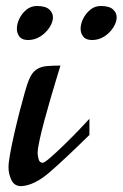

<svg xmlns="http://www.w3.org/2000/svg" viewBox="-20 -616 415 650"><path d="M51.8 14.2Q28.3 14.2 18.6 -6.6Q8.8 -27.3 8.8 -49.8Q8.8 -65.4 14.4 -96.4Q20 -127.4 28.6 -164.8Q37.1 -202.1 46.6 -239Q56.2 -275.9 64.2 -304Q72.3 -332 76.7 -342.8Q86.9 -369.1 101.8 -379.6Q116.7 -390.1 137.2 -392.1Q157.7 -394 184.6 -394Q179.7 -377.4 170.4 -347.2Q161.1 -316.9 150.4 -280Q139.6 -243.2 129.9 -206.8Q120.1 -170.4 113.8 -141.1Q107.4 -111.8 107.4 -97.2Q107.4 -90.3 110.6 -77.6Q113.8 -64.9 124.5 -64.9Q130.4 -64.9 151.1 -83Q171.9 -101.1 198.2 -126.7Q224.6 -152.3 248 -176.8Q271.5 -201.2 282.7 -213.9V-159.2Q200.2 -78.1 148.4 -33.2Q96.7 11.7 51.8 14.2ZM292 -480.5Q271 -480.5 262 -491.9Q252.9 -503.4 252.9 -518.6Q252.9 -535.2 261.7 -553Q270.5 -570.8 285.9 -583.3Q301.3 -595.7 320.8 -595.7Q350.1 -595.7 362.5 -584.2Q375 -572.8 375 -557.6Q375 -541 363.5 -522.9Q352.1 -504.9 333.3 -492.7Q314.5 -480.5 292 -480.5ZM75.2 -480.5Q54.7 -480.5 45.9 -491.9Q37.1 -503.4 37.1 -518.6Q37.1 -535.2 45.7 -553Q54.2 -570.8 69.6 -583.3Q85 -595.7 105 -595.7Q133.8 -595.7 146.5 -584.2Q159.2 -572.8 159.2 -557.6Q159.2 -541 147.5 -522.9Q135.7 -504.9 116.7 -492.7Q97.7 -480.5 75.2 -480.5Z"/></svg>

Font: Norican
Style: Regular
Weight: 400
Designer: Vernon Adams
Foundry: Vernon Adams
Version: Version 1.100; ttfautohint (v1.8.4.7-5d5b);gftools[0.9.33]